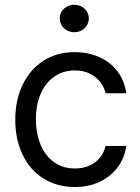

<svg xmlns="http://www.w3.org/2000/svg" viewBox="-20 -749 569 780"><path d="M155.8 -24.4C192.5 -1 235.4 10.7 284.2 10.7C322.6 10.7 356.8 3.4 386.7 -11.2C416.7 -25.9 440.8 -45.7 459 -70.8C477.2 -95.9 488.6 -124.3 493.2 -156.2H409.2C404.6 -137.4 396.5 -120.9 384.8 -106.9C373 -92.9 358.6 -82.4 341.3 -75.2C324.1 -68 305 -64.5 284.2 -64.5C252.3 -64.5 224.4 -72.8 200.7 -89.4C176.9 -106 158.5 -129.4 145.5 -159.7C132.5 -189.9 126 -225.3 126 -265.6C126 -305.3 132.6 -340 146 -369.6C159.3 -399.3 177.9 -422.2 201.7 -438.5C225.4 -454.8 252.9 -462.9 284.2 -462.9C307 -462.9 327 -458.7 344.2 -450.2C361.5 -441.7 375.7 -430.5 386.7 -416.5C397.8 -402.5 405.3 -387 409.2 -370.1H493.2C488.6 -403.3 476.9 -432.6 458 -458C439.1 -483.4 414.6 -502.9 384.3 -516.6C354 -530.3 320 -537.1 282.2 -537.1C234.7 -537.1 192.9 -525.6 156.7 -502.4C120.6 -479.3 92.4 -446.9 72.3 -405.3C52.1 -363.6 42 -316.1 42 -262.7C42 -210 51.8 -162.9 71.3 -121.6C90.8 -80.2 119 -47.9 155.8 -24.4ZM252 -625.5C261.1 -620.6 270.8 -618.2 281.2 -618.2C292.3 -618.2 302.4 -620.6 311.5 -625.5C320.6 -630.4 327.8 -637.2 333 -646C338.2 -654.8 340.8 -664.1 340.8 -673.8C340.8 -684.2 338.2 -693.7 333 -702.1C327.8 -710.6 320.6 -717.3 311.5 -722.2C302.4 -727.1 292.3 -729.5 281.2 -729.5C270.8 -729.5 261.1 -727.1 252 -722.2C242.8 -717.3 235.7 -710.6 230.5 -702.1C225.3 -693.7 222.7 -684.2 222.7 -673.8C222.7 -664.1 225.3 -654.8 230.5 -646C235.7 -637.2 242.8 -630.4 252 -625.5Z"/></svg>

Font: Pretendard Variable
Style: Regular
Weight: 400
Designer: Base glyphs from Inter by Rasmus Andersson; Hangeul glyphs from Noto Sans CJK(Source Han Sans) by Jang Soo-young and Kan
Foundry: Kil Hyung-jin
Version: Version 1.309;Glyphs 3.2 (3225)